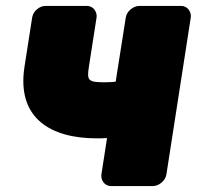

<svg xmlns="http://www.w3.org/2000/svg" viewBox="-20 -586 660 644"><path d="M333 -310C276 -310 271 -315 278 -361L304 -528C306 -544 295 -566 272 -566H131C115 -566 92 -551 88 -528L62 -361C36 -191 148 -122 304 -122C316 -122 326 -122 339 -123L320 0C318 16 329 38 352 38H494C510 38 534 23 538 0L620 -528C622 -544 611 -566 588 -566H446C430 -566 406 -551 402 -528L368 -312C358 -311 346 -310 333 -310Z"/></svg>

Font: Asimov Print
Style: EIt
Weight: 500
Designer: Google
Version: Version 2.000980; 2014